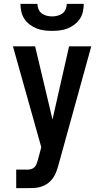

<svg xmlns="http://www.w3.org/2000/svg" viewBox="-20 -760 540 995"><path d="M121 215H64V119H121Q131 119 141 116.5Q151 114 158.5 106.5Q166 99 169.5 89.5Q173 80 176 70L194 3L47 -520H162L252 -141L338 -520H453L283 95Q278 113 271.5 130.5Q265 148 254 163.5Q243 179 228 190Q213 201 195 207Q177 213 158.5 214Q140 215 121 215ZM250 -600Q230 -600 209.5 -602.5Q189 -605 170 -612.5Q151 -620 134.5 -632.5Q118 -645 106.5 -662Q95 -679 90.5 -699.5Q86 -720 86 -740H174Q174 -726 179.5 -712.5Q185 -699 196.5 -690.5Q208 -682 222 -678.5Q236 -675 250 -675Q264 -675 278 -678.5Q292 -682 303.5 -690.5Q315 -699 320.5 -712.5Q326 -726 326 -740H414Q414 -720 409.5 -699.5Q405 -679 393.5 -662Q382 -645 365.5 -632.5Q349 -620 330 -612.5Q311 -605 290.5 -602.5Q270 -600 250 -600Z"/></svg>

Font: Iosevka Custom
Style: Bold
Weight: 700
Monospace: yes
Designer: Belleve Invis
Foundry: Belleve Invis
Version: Version 30.3.3; ttfautohint (v1.8.3)